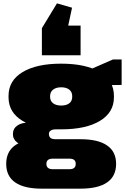

<svg xmlns="http://www.w3.org/2000/svg" viewBox="-20 -933 752 1146"><path d="M345 -161Q198 -161 114.5 -211.5Q31 -262 31 -352V-361Q31 -452 114.5 -502.5Q198 -553 345 -553Q493 -553 576.5 -502.5Q660 -452 660 -361V-352Q660 -262 576.5 -211.5Q493 -161 345 -161ZM227 193Q125 193 71 156Q17 119 17 45Q17 -27 68.5 -64.5Q120 -102 226 -102H462Q565 -102 619 -65Q673 -28 673 45Q673 119 619 156Q565 193 462 193ZM395 77Q432 77 432 45Q432 14 395 14H295Q257 14 257 45Q257 77 295 77ZM159 -61Q112 -61 84.5 -81Q57 -101 57 -132Q57 -165 83 -183.5Q109 -202 159 -202H345V-161H313Q294 -161 282.5 -153.5Q271 -146 272 -132Q273 -116 282.5 -109Q292 -102 313 -102H345V-61ZM345 -303Q376 -303 393.5 -316.5Q411 -330 411 -355V-359Q411 -384 393.5 -398Q376 -412 345 -412Q315 -412 297 -398Q279 -384 279 -359V-355Q279 -330 297 -316.5Q315 -303 345 -303ZM471 -498 654 -578H706V-426L471 -423ZM230 -603V-765L320 -913L410 -887L362 -663L267 -780H461V-603Z"/></svg>

Font: Pathway Extreme 28pt Black
Style: Regular
Weight: 900
Designer: Eduardo Rodriguez Tunni
Foundry: Eduardo Rodriguez Tunni
Version: Version 1.001;gftools[0.9.26]